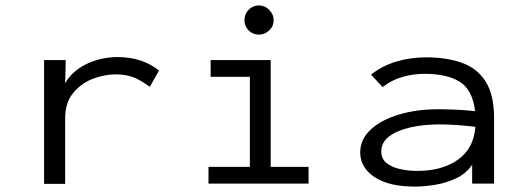

<svg xmlns="http://www.w3.org/2000/svg" viewBox="-20 -679 1915 710"><path d="M143 1V-457H223L221 -371Q238 -402 269 -424Q300 -446 338 -457Q376 -468 414 -468Q507 -468 568 -418L534 -358Q497 -385 469.5 -394.5Q442 -404 408 -404Q366 -404 323 -387.5Q280 -371 250.5 -335Q221 -299 221 -242V1Z M751 0V-62H904V-395H759V-457H981V-62H1121V0ZM938 -551Q915 -551 899.5 -566.5Q884 -582 884 -604Q884 -627 899.5 -643Q915 -659 938 -659Q959 -659 975.5 -642.5Q992 -626 992 -604Q992 -582 975.5 -566.5Q959 -551 938 -551Z M1515 11Q1417 11 1364.5 -24.5Q1312 -60 1312 -115Q1312 -164 1351 -200Q1390 -236 1455.5 -255.5Q1521 -275 1600 -275Q1628 -275 1664 -273.5Q1700 -272 1737 -268Q1727 -348 1679.5 -377Q1632 -406 1550 -406Q1508 -406 1468 -394.5Q1428 -383 1395 -357L1352 -403Q1392 -435 1444.5 -451Q1497 -467 1556 -467Q1631 -467 1687.5 -447Q1744 -427 1775.5 -378Q1807 -329 1807 -243V0H1726V-70Q1704 -37 1666.5 -19.5Q1629 -2 1588.5 4.5Q1548 11 1515 11ZM1390 -119Q1390 -92 1409 -76.5Q1428 -61 1458.5 -54Q1489 -47 1523 -47Q1615 -47 1673.5 -88.5Q1732 -130 1738 -210Q1706 -214 1670.5 -216.5Q1635 -219 1607 -219Q1547 -219 1498 -208Q1449 -197 1419.5 -175Q1390 -153 1390 -119Z"/></svg>

Font: Inconsolata Expanded Thin
Style: Regular
Weight: 100
Width: 7
Monospace: yes
Designer: Raph Levien, Cyreal, Brenton Simpson
Foundry: Raph Levien, Cyreal, Google
Version: Version 3.100; ttfautohint (v1.8.4.7-5d5b)